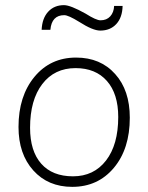

<svg xmlns="http://www.w3.org/2000/svg" viewBox="-20 -720 576 747"><path d="M52 -226Q52 -346 114 -421Q176 -496 276 -496Q371 -496 428 -432Q485 -369 485 -262Q485 -141 423 -67Q361 7 261 7Q167 7 109.5 -57Q52 -121 52 -226ZM440 -265Q440 -355 396 -405Q352 -455 274 -455Q192 -455 144.5 -393Q97 -331 97 -223Q97 -132 140.5 -83Q184 -34 264 -34Q345 -34 392.5 -95.5Q440 -157 440 -265ZM229 -700Q254 -700 313 -667Q354 -641 371 -641Q395 -641 409 -656.5Q423 -672 424 -697H457Q456 -652 432.5 -626.5Q409 -601 370 -601Q341 -601 288 -635Q246 -661 230 -661Q181 -661 176 -604H142Q144 -649 167.5 -674.5Q191 -700 229 -700Z"/></svg>

Font: Iunito ExtraLight
Style: Italic
Weight: 200
Italic angle: -4.541°
Designer: Vernon Adams
Foundry: Vernon Adams
Version: Version 2.001;November 30, 2019;FontCreator 12.0.0.2547 64-b